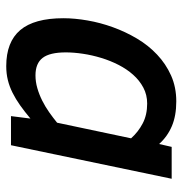

<svg xmlns="http://www.w3.org/2000/svg" viewBox="-5 -562 582 612"><g transform="rotate(90 286.0 -256.0)"><path d="M38.1 -167Q38.1 -203.1 45.2 -243.9Q52.2 -284.7 66.7 -324.7Q81.1 -364.7 102.8 -401.4Q124.5 -438 154.1 -465.8Q183.6 -493.7 220.7 -510.3Q257.8 -526.9 303.2 -526.9Q349.1 -526.9 382.3 -512.7Q415.5 -498.5 439 -472.2L448.2 -512.2H549.8L442.9 0H350.1L357.9 -62Q335.9 -43.5 315.9 -29.3Q295.9 -15.1 275.9 -5.1Q255.9 4.9 235.1 10Q214.4 15.1 190.9 15.1Q113.8 15.1 75.9 -29.5Q38.1 -74.2 38.1 -167ZM420.9 -382.8Q400.4 -405.8 373.3 -419.9Q346.2 -434.1 310.1 -434.1Q282.2 -434.1 259.3 -421.9Q236.3 -409.7 218.3 -389.4Q200.2 -369.1 186.8 -342.8Q173.3 -316.4 164.6 -287.6Q155.8 -258.8 151.4 -229.5Q147 -200.2 147 -174.8Q147 -123.5 164.6 -100.8Q182.1 -78.1 220.2 -78.1Q240.7 -78.1 261 -84Q281.2 -89.8 300.8 -99.6Q320.3 -109.4 337.9 -121.8Q355.5 -134.3 371.1 -147Z"/></g></svg>

Font: Clear Sans Medium
Style: Italic
Weight: 500
Italic angle: -12°
Foundry: Intel Corporation
Version: Version 1.00